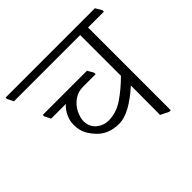

<svg xmlns="http://www.w3.org/2000/svg" viewBox="-188 -804 986 986"><g transform="rotate(-45 305.5 -311.0)"><path d="M640 -600V-589H525V12H514L469 -10L470 -221L469 -222Q362 -126 289 -126Q216 -126 172 -170Q148 -194 133.5 -221.5Q119 -249 119 -288Q119 -318 133 -346.5Q147 -375 166 -391V-392H60L43 -426V-436H364L383 -403V-392H292Q255 -392 227 -372Q199 -352 184 -322.5Q169 -293 168 -265Q169 -223 197.5 -199.5Q226 -176 262 -176Q319 -176 370 -211Q421 -246 469 -294V-590H-12L-29 -624V-634H620Z"/></g></svg>

Font: Martel UltraLight
Style: Regular
Weight: 250
Designer: Dan Reynolds
Foundry: Dan Reynolds
Version: Version 1.001; ttfautohint (v1.1) -l 5 -r 5 -G 72 -x 0 -D la